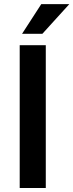

<svg xmlns="http://www.w3.org/2000/svg" viewBox="-20 -936 365 956"><path d="M208 0H78.1V-710.9H208ZM185.5 -915.5H325.2L190.9 -767.6H89.8Z"/></svg>

Font: Heebo SemiBold
Style: Regular
Weight: 600
Designer: Oded Ezer
Foundry: Ezer Type House
Version: Version 3.100